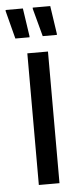

<svg xmlns="http://www.w3.org/2000/svg" viewBox="-83 -713 291 741"><g transform="rotate(-5 62.5 -342.0)"><path d="M37 0V-510H117V0ZM157 -571H102L73 -679V-684H141L157 -576ZM51 -571H-4L-32 -679V-684H35L51 -576Z"/></g></svg>

Font: Saira UltraCondensed SemiBold
Style: Regular
Weight: 600
Width: 1
Designer: Hector Gatti with collaboration of the Omnibus-Type team
Foundry: Omnibus-Type
Version: Version 1.101